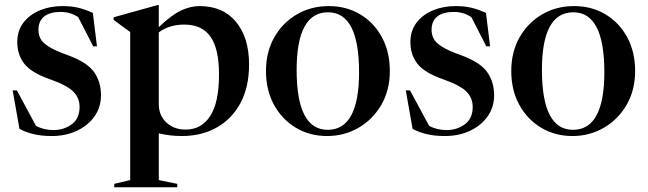

<svg xmlns="http://www.w3.org/2000/svg" viewBox="-20 -548 2664 789"><path d="M237 -523Q274 -523 302.5 -516Q331 -509 361.5 -495L378.5 -357.5H363L301.5 -477.5Q270 -499 229 -499Q185 -499 161.5 -480.2Q138 -461.5 138 -425.5Q138 -406 146.2 -389.5Q154.5 -373 180.2 -356.5Q206 -340 259.5 -321Q338.5 -292 366.8 -251.5Q395 -211 395 -156.5Q395 -107 368 -69.2Q341 -31.5 295.2 -10.2Q249.5 11 193 11Q151.5 11 119.2 3.5Q87 -4 60 -18.5L32 -176.5H49.5L128 -30.5Q161 -13.5 199.5 -13.5Q242 -13.5 274.5 -37Q307 -60.5 307 -109Q307 -145.5 281 -171.8Q255 -198 182 -223.5Q108.5 -249.5 79.8 -286.2Q51 -323 51 -375Q51 -422 76.2 -455Q101.5 -488 143.8 -505.5Q186 -523 237 -523Z M708.5 207.5V221.5H449.5V207.5L515 192V-416.5Q505.5 -423.5 490 -434.5Q474.5 -445.5 447 -466.5V-477L628.5 -527.5H632.5V-436.5Q685.5 -487 724.2 -505Q763 -523 800 -523Q896.5 -523 950 -458Q1003.5 -393 1003.5 -283.5Q1003.5 -190 968 -124.2Q932.5 -58.5 870.2 -23.8Q808 11 727.5 11Q678 11 632.5 0V192ZM880 -242Q880 -347.5 845 -397.2Q810 -447 737.5 -447Q708 -447 682 -439.5Q656 -432 632.5 -415V-120Q632.5 -73.5 663.8 -44.5Q695 -15.5 742.5 -15.5Q808 -15.5 844 -71.5Q880 -127.5 880 -242Z M1324 11Q1253 11 1196 -23Q1139 -57 1106 -117.2Q1073 -177.5 1073 -256Q1073 -334.5 1107.2 -394.8Q1141.5 -455 1200 -489Q1258.5 -523 1331 -523Q1403.5 -523 1460.2 -489Q1517 -455 1549.5 -394.8Q1582 -334.5 1582 -256Q1582 -177.5 1547 -117.2Q1512 -57 1453.5 -23Q1395 11 1324 11ZM1326.5 -14.5Q1455.5 -14.5 1455.5 -251.5Q1455.5 -497.5 1328 -497.5Q1199 -497.5 1199 -260.5Q1199 -14.5 1326.5 -14.5Z M1852.5 -523Q1889.5 -523 1918 -516Q1946.5 -509 1977 -495L1994 -357.5H1978.5L1917 -477.5Q1885.5 -499 1844.5 -499Q1800.5 -499 1777 -480.2Q1753.5 -461.5 1753.5 -425.5Q1753.5 -406 1761.8 -389.5Q1770 -373 1795.8 -356.5Q1821.5 -340 1875 -321Q1954 -292 1982.2 -251.5Q2010.5 -211 2010.5 -156.5Q2010.5 -107 1983.5 -69.2Q1956.5 -31.5 1910.8 -10.2Q1865 11 1808.5 11Q1767 11 1734.8 3.5Q1702.5 -4 1675.5 -18.5L1647.5 -176.5H1665L1743.5 -30.5Q1776.5 -13.5 1815 -13.5Q1857.5 -13.5 1890 -37Q1922.5 -60.5 1922.5 -109Q1922.5 -145.5 1896.5 -171.8Q1870.5 -198 1797.5 -223.5Q1724 -249.5 1695.2 -286.2Q1666.5 -323 1666.5 -375Q1666.5 -422 1691.8 -455Q1717 -488 1759.2 -505.5Q1801.5 -523 1852.5 -523Z M2332 11Q2261 11 2204 -23Q2147 -57 2114 -117.2Q2081 -177.5 2081 -256Q2081 -334.5 2115.2 -394.8Q2149.5 -455 2208 -489Q2266.5 -523 2339 -523Q2411.5 -523 2468.2 -489Q2525 -455 2557.5 -394.8Q2590 -334.5 2590 -256Q2590 -177.5 2555 -117.2Q2520 -57 2461.5 -23Q2403 11 2332 11ZM2334.5 -14.5Q2463.5 -14.5 2463.5 -251.5Q2463.5 -497.5 2336 -497.5Q2207 -497.5 2207 -260.5Q2207 -14.5 2334.5 -14.5Z"/></svg>

Font: Newsreader 72pt Medium
Style: Regular
Weight: 500
Designer: Hugues Gentile
Foundry: Production Type
Version: Version 1.003; ttfautohint (v1.8.3)